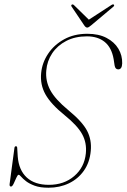

<svg xmlns="http://www.w3.org/2000/svg" viewBox="-20 -868 592 898"><path d="M207 10Q168 10 142.8 0.8Q117.5 -8.5 102.2 -20.2Q87 -32 79.2 -41.2Q71.5 -50.5 67 -50.5Q62.5 -50.5 56.5 -36.8Q50.5 -23 44 -9.2Q37.5 4.5 31.5 4.5Q23.5 4.5 25 -7.5L47.5 -176Q48.5 -184 54.5 -184Q60.5 -184 60.5 -175.5L63 -135.5Q68 -72 105.2 -37.8Q142.5 -3.5 208.5 -3.5Q279.5 -3.5 327.2 -44.5Q375 -85.5 381.5 -150.5Q386.5 -200 364.2 -240.5Q342 -281 282.5 -329Q218 -381 192.5 -426.8Q167 -472.5 172.5 -526.5Q177 -574.5 204.8 -616.2Q232.5 -658 279.5 -684Q326.5 -710 388.5 -710Q441.5 -710 478.2 -690.8Q515 -671.5 533.8 -640Q552.5 -608.5 551.5 -571.5Q550.5 -543.5 533 -543.5Q519 -543.5 516 -562L511.5 -591.5Q502 -645.5 469.8 -671.8Q437.5 -698 386.5 -698Q331 -698 289.8 -676.5Q248.5 -655 224.2 -618.8Q200 -582.5 196.5 -538.5Q192 -490 214.8 -447Q237.5 -404 300 -352.5Q365.5 -298.5 387.5 -256Q409.5 -213.5 404.5 -162Q399.5 -108 372.2 -69.5Q345 -31 302 -10.5Q259 10 207 10ZM407 -750Q394.5 -739 388 -739Q380.5 -739 373.5 -750L315 -837Q311 -843 316 -846.5Q321 -849 326.5 -843.5L395.5 -776L499.5 -843.5Q508.5 -849.5 512 -846.5Q516.5 -842.5 510.5 -837Z"/></svg>

Font: Fraunces 144pt Soft Thin
Style: Italic
Weight: 100
Italic angle: -16°
Version: Version 1.000;[0bf87f6ff]